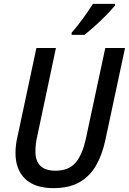

<svg xmlns="http://www.w3.org/2000/svg" viewBox="-20 -962 666 992"><path d="M256 10Q160 10 110 -38Q60 -86 60 -172Q60 -190 62.5 -212.5Q65 -235 71 -259L168 -714H269L172 -256Q167 -236 165 -215.5Q163 -195 163 -180Q163 -80 266 -80Q335 -80 370.5 -121.5Q406 -163 424 -247L524 -714H626L524 -237Q508 -162 476 -106.5Q444 -51 390.5 -20.5Q337 10 256 10ZM350 -793Q379 -826 409 -867Q439 -908 460 -942H574V-933Q563 -920 544 -899.5Q525 -879 501.5 -856.5Q478 -834 455.5 -814.5Q433 -795 416 -782H350Z"/></svg>

Font: Noto Sans SemiCondensed Medium
Style: Italic
Weight: 500
Width: 4
Italic angle: -12°
Designer: Monotype Design Team
Foundry: Monotype Imaging Inc.
Version: Version 2.013; ttfautohint (v1.8.4.7-5d5b)